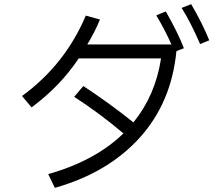

<svg xmlns="http://www.w3.org/2000/svg" viewBox="-20 -867 1040 924"><path d="M900 -847Q955 -753 987 -673L943 -655Q897 -761 854 -829ZM778 -812Q837 -708 865 -635L829 -621Q805 -373 652 -204Q499 -35 244 37L212 -29Q438 -93 574 -225Q461 -321 337 -401L381 -453Q506 -371 622 -278Q728 -408 755 -586H359Q313 -518 259 -461.5Q205 -405 132 -350L86 -405Q293 -556 393 -792L461 -773Q437 -714 400 -653H805Q772 -727 732 -793Z"/></svg>

Font: IBM Plex Sans SC
Style: Regular
Weight: 400
Designer: Mike Abbink; Paul van der Laan; Pieter van Rosmalen; Eunyou Noh; Wujin Sim; Chorong Kim; Dohee Lee; Yejin We; Jinhee Kim
Foundry: Sandoll Inc.
Version: Version 1.000